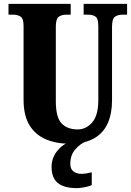

<svg xmlns="http://www.w3.org/2000/svg" viewBox="-20 -734 678 994"><path d="M340 10Q271 10 217 -13Q163 -36 132.5 -86Q102 -136 102 -218V-599Q102 -638 86.5 -648Q71 -658 49 -658H24V-714H346V-658H322Q300 -658 284.5 -647.5Q269 -637 269 -595V-210Q269 -127 298.5 -95.5Q328 -64 382 -64Q426 -64 457.5 -100.5Q489 -137 489 -216V-599Q489 -638 474.5 -648Q460 -658 437 -658H413V-714H638V-658H613Q591 -658 575.5 -647.5Q560 -637 560 -595V-214Q560 -147 538 -96.5Q516 -46 467.5 -18Q419 10 340 10ZM379 240Q312 240 279.5 213.5Q247 187 247 130Q247 83 277 46.5Q307 10 345 0H422Q396 10 370 39Q344 68 344 115Q344 141 360.5 153.5Q377 166 402 166Q423 166 455 158V224Q442 231 417 235.5Q392 240 379 240Z"/></svg>

Font: Noto Serif ExtraCondensed Black
Style: Regular
Weight: 900
Width: 2
Designer: Monotype Design Team
Foundry: Monotype Imaging Inc.
Version: Version 2.015; ttfautohint (v1.8.4.7-5d5b)